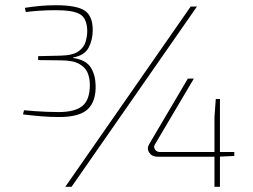

<svg xmlns="http://www.w3.org/2000/svg" viewBox="-20 -715 970 735"><path d="M734 -690 254 0H230L710 -690ZM194 -695Q273 -695 304 -674.5Q335 -654 335 -600Q335 -563 319.5 -533Q304 -503 260 -495V-493Q308 -486 326.5 -458Q345 -430 346 -389Q348 -328 316.5 -297.5Q285 -267 206 -267Q171 -267 136 -270Q101 -273 68 -277L72 -293Q92 -291 113.5 -289.5Q135 -288 158 -287Q181 -286 204 -286Q267 -286 295.5 -309.5Q324 -333 324 -390Q324 -415 315.5 -436Q307 -457 283 -470.5Q259 -484 212 -484L126 -485V-500L212 -502Q259 -503 280.5 -518.5Q302 -534 308 -556Q314 -578 314 -597Q313 -644 287 -660Q261 -676 194 -676Q162 -676 132 -674Q102 -672 79 -669L75 -685Q107 -690 135.5 -692.5Q164 -695 194 -695ZM722 -414 573 -162Q567 -152 573.5 -142.5Q580 -133 593 -133H877V-118L813 -115H583Q562 -115 551.5 -130.5Q541 -146 551 -163L699 -414ZM822 -336V0H801V-266L806 -336Z"/></svg>

Font: Exo 2 Thin
Style: Regular
Weight: 250
Designer: Natanael Gama
Foundry: Natanael Gama
Version: Version 2.010